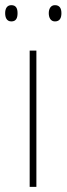

<svg xmlns="http://www.w3.org/2000/svg" viewBox="-32 -724 258 744"><path d="M-12 -673C-12 -656 -6 -641 12 -641C31 -641 36 -655 36 -673C36 -690 31 -704 12 -704C-6 -704 -12 -689 -12 -673ZM157 -673C157 -656 164 -641 181 -641C200 -641 206 -655 206 -673C206 -690 200 -704 181 -704C164 -704 157 -689 157 -673ZM109 0V-528H83V0Z"/></svg>

Font: Noto Sans Devanagari SemiCondensed Thin
Style: Regular
Weight: 100
Width: 4
Designer: Jelle Bosma - Monotype Design Team
Foundry: Monotype Imaging Inc.
Version: Version 2.004